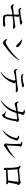

<svg xmlns="http://www.w3.org/2000/svg" viewBox="2598 -3378 804 6040"><g transform="rotate(90 3000.0 -358.0)"><path d="M117.2 -378.9Q117.2 -384.8 121.1 -392.1Q125 -399.4 128.9 -399.4Q132.8 -399.4 152.3 -381.8Q171.9 -363.3 195.3 -363.3Q217.8 -363.3 439.5 -391.6Q440.4 -432.6 440.4 -478.5Q440.4 -523.4 420.9 -552.7Q407.2 -550.8 364.3 -543Q320.3 -534.2 300.8 -534.2Q281.2 -534.2 253.9 -562Q226.6 -589.8 226.6 -611.3Q226.6 -632.8 235.4 -632.8Q236.3 -632.8 261.7 -613.3Q286.1 -592.8 305.7 -592.8Q342.8 -592.8 437 -604.5Q531.2 -616.2 569.3 -623Q626 -632.8 657.2 -650.4Q668 -655.3 671.9 -655.3Q707 -655.3 731 -643.1Q754.9 -630.9 754.9 -615.2Q754.9 -592.8 720.7 -587.9Q707 -586.9 612.3 -576.2Q516.6 -564.5 469.7 -559.6Q512.7 -541 512.7 -523.4Q512.7 -515.6 507.8 -502.9Q502.9 -490.2 501 -475.6Q499 -460.9 495.1 -397.5Q540 -402.3 613.3 -412.1Q685.5 -421.9 710.9 -424.8Q736.3 -426.8 761.7 -432.6Q786.1 -437.5 803.7 -437.5Q821.3 -437.5 852.1 -422.9Q882.8 -408.2 882.8 -389.6Q882.8 -363.3 851.6 -363.3Q839.8 -363.3 793 -368.2Q745.1 -372.1 704.1 -372.1Q662.1 -372.1 493.2 -353.5Q488.3 -244.1 488.3 -177.7Q489.3 -136.7 507.8 -122.1Q526.4 -107.4 585 -107.4Q687.5 -107.4 734.4 -121.1Q750 -125 754.9 -125Q785.2 -125 803.2 -112.8Q821.3 -100.6 821.3 -88.9Q821.3 -64.5 780.3 -56.6Q717.8 -45.9 607.4 -45.9Q497.1 -45.9 466.3 -73.7Q435.5 -101.6 435.5 -183.6Q435.5 -220.7 437.5 -273.4Q438.5 -326.2 438.5 -346.7Q282.2 -325.2 230.5 -300.8Q210 -291 198.2 -291Q174.8 -291 146 -319.8Q117.2 -348.6 117.2 -378.9Z M1211.9 -165Q1211.9 -183.6 1221.7 -183.6Q1224.6 -183.6 1237.3 -170.9Q1275.4 -132.8 1310.5 -132.8Q1344.7 -132.8 1453.6 -201.2Q1562.5 -269.5 1682.6 -373.5Q1802.7 -477.5 1858.4 -561.5Q1861.3 -566.4 1865.2 -566.4Q1874 -566.4 1874 -556.6L1873 -552.7Q1793 -415 1671.9 -299.8Q1550.8 -184.6 1387.7 -76.2Q1381.8 -72.3 1368.2 -59.6Q1353.5 -45.9 1337.9 -45.9Q1297.9 -45.9 1254.9 -84.5Q1211.9 -123 1211.9 -165ZM1222.7 -639.6Q1222.7 -648.4 1245.1 -648.4Q1288.1 -648.4 1348.1 -615.2Q1408.2 -582 1436 -554.2Q1463.9 -526.4 1463.9 -496.1Q1463.9 -479.5 1454.6 -470.2Q1445.3 -460.9 1434.6 -460.9Q1422.9 -460.9 1414.1 -466.8Q1399.4 -474.6 1383.8 -492.2Q1368.2 -509.8 1362.3 -515.6Q1305.7 -582 1225.6 -634.8Q1222.7 -636.7 1222.7 -639.6Z M2152.3 -470.7Q2152.3 -478.5 2155.8 -488.8Q2159.2 -499 2164.1 -499Q2168 -499 2175.8 -488.3Q2200.2 -455.1 2227.5 -455.1Q2253.9 -455.1 2333 -464.8Q2412.1 -473.6 2520.5 -486.3Q2627.9 -499 2675.8 -503.9Q2739.3 -508.8 2763.7 -515.6Q2787.1 -522.5 2792 -522.5Q2823.2 -522.5 2853.5 -507.8Q2883.8 -493.2 2883.8 -472.7Q2883.8 -460.9 2878.4 -455.6Q2873 -450.2 2857.4 -450.2L2758.8 -456.1Q2674.8 -456.1 2556.6 -446.3Q2602.5 -420.9 2602.5 -399.4Q2602.5 -389.6 2591.8 -375Q2581.1 -360.4 2571.3 -334Q2560.5 -306.6 2549.8 -282.2Q2539.1 -257.8 2511.7 -211.4Q2484.4 -165 2454.6 -130.4Q2424.8 -95.7 2374 -53.7Q2323.2 -11.7 2260.7 22.5Q2258.8 23.4 2256.8 23.4Q2246.1 23.4 2246.1 15.6Q2246.1 14.6 2250 10.7Q2319.3 -35.2 2373.5 -101.1Q2427.7 -167 2456.1 -227.5Q2511.7 -346.7 2511.7 -402.3Q2511.7 -419.9 2495.1 -439.5Q2367.2 -424.8 2330.6 -415Q2293.9 -405.3 2268.6 -397.5Q2243.2 -388.7 2226.1 -388.2Q2209 -387.7 2180.7 -415.5Q2152.3 -443.4 2152.3 -470.7ZM2307.6 -689.5Q2307.6 -694.3 2313.5 -694.3Q2314.5 -694.3 2326.2 -687.5Q2363.3 -664.1 2398.4 -664.1Q2465.8 -664.1 2566.4 -685.5Q2595.7 -691.4 2620.1 -702.1Q2644.5 -712.9 2652.3 -712.9Q2684.6 -712.9 2704.1 -703.1Q2723.6 -693.4 2723.6 -675.8Q2723.6 -655.3 2683.6 -648.4Q2472.7 -611.3 2399.4 -611.3Q2365.2 -611.3 2336.4 -635.3Q2307.6 -659.2 2307.6 -689.5Z M3146.5 8.8Q3146.5 5.9 3148.4 4.9Q3385.7 -172.9 3470.7 -466.8Q3306.6 -438.5 3284.2 -426.8Q3261.7 -415 3252 -415Q3228.5 -415 3203.1 -447.3Q3177.7 -479.5 3177.7 -506.8Q3177.7 -515.6 3183.1 -528.8Q3188.5 -542 3193.4 -542Q3198.2 -542 3205.1 -529.3Q3224.6 -490.2 3248 -490.2Q3282.2 -490.2 3483.4 -513.7Q3503.9 -613.3 3505.9 -664.1Q3505.9 -689.5 3486.3 -695.8Q3466.8 -702.1 3442.4 -705.1Q3434.6 -707 3434.6 -713.9Q3434.6 -720.7 3450.7 -730.5Q3466.8 -740.2 3494.1 -740.2Q3521.5 -740.2 3559.1 -719.7Q3596.7 -699.2 3596.7 -682.6Q3596.7 -665 3588.9 -650.4Q3580.1 -635.7 3571.8 -615.2Q3563.5 -594.7 3548.8 -521.5L3696.3 -539.1Q3710 -541 3723.6 -551.8Q3737.3 -561.5 3749 -561.5Q3760.7 -561.5 3790.5 -537.1Q3820.3 -512.7 3820.3 -501Q3820.3 -489.3 3808.6 -479.5Q3795.9 -469.7 3793.9 -455.1Q3757.8 -214.8 3693.4 -95.7Q3675.8 -63.5 3647.5 -44.4Q3619.1 -25.4 3600.6 -25.4Q3581.1 -25.4 3575.2 -31.2Q3569.3 -37.1 3565.4 -55.7Q3560.5 -73.2 3537.6 -94.2Q3514.6 -115.2 3494.1 -128.9Q3473.6 -142.6 3473.6 -147.5Q3473.6 -151.4 3480.5 -151.4L3503.9 -141.6Q3574.2 -112.3 3612.3 -112.3Q3627 -112.3 3636.7 -126Q3676.8 -173.8 3705.1 -299.3Q3733.4 -424.8 3733.4 -485.4Q3733.4 -495.1 3720.7 -495.1Q3673.8 -495.1 3537.1 -474.6Q3446.3 -138.7 3158.2 14.6Q3156.2 15.6 3154.3 15.6Q3146.5 15.6 3146.5 8.8Z M4085 -51.8Q4085 -54.7 4087.9 -57.6Q4185.5 -139.6 4252.4 -267.6Q4319.3 -395.5 4319.3 -483.4Q4319.3 -512.7 4258.8 -526.4Q4250 -528.3 4250 -536.1Q4250 -556.6 4287.1 -556.6Q4324.2 -556.6 4363.8 -534.2Q4403.3 -511.7 4403.3 -489.3Q4403.3 -478.5 4396.5 -464.8Q4389.6 -450.2 4386.7 -439.5Q4321.3 -183.6 4098.6 -44.9Q4095.7 -43 4093.8 -43Q4085 -43 4085 -51.8ZM4436.5 -634.8Q4436.5 -639.6 4440.4 -644.5Q4444.3 -649.4 4458.5 -654.3Q4472.7 -659.2 4498 -659.2Q4523.4 -659.2 4557.6 -640.6Q4591.8 -622.1 4591.8 -605.5Q4591.8 -593.8 4585.9 -580.1Q4579.1 -566.4 4574.7 -545.4Q4570.3 -524.4 4564.5 -388.7Q4558.6 -252.9 4558.6 -188.5Q4558.6 -175.8 4569.3 -175.8Q4579.1 -175.8 4642.6 -210Q4706.1 -244.1 4791.5 -303.2Q4877 -362.3 4925.8 -415Q4927.7 -417 4931.6 -417Q4941.4 -417 4941.4 -410.2L4939.5 -406.2Q4828.1 -248 4601.6 -110.4Q4593.8 -106.4 4577.1 -91.8Q4559.6 -76.2 4546.9 -76.2Q4533.2 -76.2 4511.7 -101.1Q4490.2 -126 4490.2 -137.7Q4490.2 -148.4 4496.1 -164.1Q4508.8 -202.1 4508.8 -375Q4508.8 -546.9 4505.9 -592.8Q4504.9 -621.1 4445.3 -627.9Q4436.5 -629.9 4436.5 -634.8Z M5188.5 -590.8Q5188.5 -601.6 5210.9 -601.6Q5233.4 -601.6 5258.3 -587.4Q5283.2 -573.2 5299.8 -556.6Q5361.3 -559.6 5491.7 -570.3Q5622.1 -581.1 5648.4 -584.5Q5674.8 -587.9 5689.5 -599.6Q5703.1 -610.4 5710.9 -610.4Q5729.5 -610.4 5765.1 -580.6Q5800.8 -550.8 5800.8 -536.1Q5800.8 -521.5 5788.1 -506.8Q5775.4 -492.2 5771.5 -480.5Q5757.8 -434.6 5718.8 -213.9Q5743.2 -211.9 5759.3 -202.1Q5775.4 -192.4 5775.4 -179.7Q5775.4 -152.3 5748 -152.3L5634.8 -158.2Q5584 -158.2 5326.2 -144.5L5327.1 -108.4Q5327.1 -74.2 5296.9 -74.2Q5282.2 -74.2 5270 -91.8Q5257.8 -109.4 5257.8 -136.7L5260.7 -238.3Q5260.7 -297.9 5253.4 -383.3Q5246.1 -468.8 5239.3 -500.5Q5232.4 -532.2 5220.2 -549.8Q5208 -567.4 5198.2 -578.1Q5188.5 -587.9 5188.5 -590.8ZM5308.6 -521.5Q5324.2 -227.5 5325.2 -191.4Q5356.4 -193.4 5482.4 -202.1Q5607.4 -210.9 5658.2 -212.9Q5696.3 -445.3 5696.3 -528.3Q5696.3 -538.1 5684.6 -538.1Q5640.6 -538.1 5550.3 -531.2Q5460 -524.4 5410.2 -516.6Q5359.4 -507.8 5346.7 -507.8Q5334 -507.8 5308.6 -521.5Z"/></g></svg>

Font: GenEi Koburi Mincho v6
Style: Regular
Weight: 400
Designer: o_tamon (Modified)
Foundry: o_tamon / Adobe Systems Incorporated
Version: Version 6.1